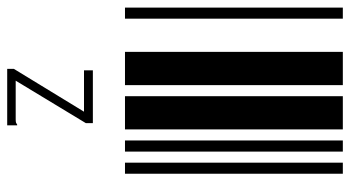

<svg xmlns="http://www.w3.org/2000/svg" viewBox="-234 -396 949 520"><g transform="rotate(90 240.0 -135.5)"><path d="M0 0V-590H30V0ZM120 0V-590H210V0ZM240 0V-590H330V0ZM360 0V-590H390V0ZM420 0V-590H450V0ZM166 301 282 111H170V87H313V106L198 296H303Q309 296 312 295Q314 294 317 292H319V319H166Z"/></g></svg>

Font: Libre Barcode 39 Text
Style: Regular
Weight: 400
Version: Version 1.005; ttfautohint (v1.8.3)